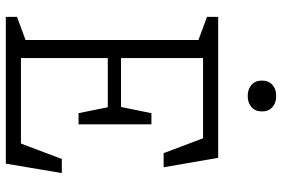

<svg xmlns="http://www.w3.org/2000/svg" viewBox="-175 -795 970 660"><g transform="rotate(90 310.0 -465.0)"><path d="M38 -38.5 129 -72 117.5 -45V-685L129 -658L38 -691.5V-730H522.5L555 -542.5H506.5L447 -700L484 -678H164L179.5 -697.5V-388.5L155 -396H372.5L345.5 -384.5L369 -500.5H407.5V-250H369L345.5 -366L377.5 -350.5H155L179.5 -360.5V-39.5L153.5 -52H504L467 -35L526.5 -192.5H575L542.5 0H38ZM257 -880.5Q257 -903.5 271.8 -916.5Q286.5 -929.5 310 -929.5Q333.5 -929.5 348.2 -916.5Q363 -903.5 363 -880.5Q363 -857.5 348.2 -844.5Q333.5 -831.5 310 -831.5Q286.5 -831.5 271.8 -844.5Q257 -857.5 257 -880.5Z"/></g></svg>

Font: Monaspace Xenon Var
Style: Regular
Weight: 400
Designer: Riley Cran and the Lettermatic Team
Version: Version 1.000 (Monaspace Xenon Var)